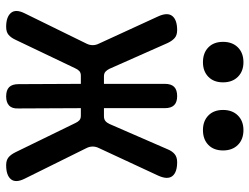

<svg xmlns="http://www.w3.org/2000/svg" viewBox="-116 -706 831 640"><g transform="rotate(90 300.0 -385.5)"><path d="M112 -21Q105 -6 95.5 2Q86 10 69 10Q36 10 22.5 -6Q9 -22 24 -52L125 -258Q130 -268 130 -278.5Q130 -289 125 -299L34 -497Q20 -528 33 -544Q46 -560 80 -560Q97 -560 106.5 -551.5Q116 -543 123 -528L209 -334Q213 -326 218.5 -321Q224 -316 234 -316H259V-519Q259 -540 269 -550Q279 -560 300 -560Q320 -560 330 -550Q340 -540 340 -519V-316H367Q377 -316 383 -321Q389 -326 393 -335L477 -528Q483 -543 493 -551.5Q503 -560 520 -560Q554 -560 566.5 -544Q579 -528 565 -497L473 -299Q468 -289 468 -278.5Q468 -268 473 -258L575 -52Q590 -22 577 -6Q564 10 530 10Q514 10 504.5 2.5Q495 -5 487 -21L390 -220Q386 -229 380.5 -234Q375 -239 365 -239H340L341 -31Q342 -10 331.5 0Q321 10 301 10Q280 10 270 0Q260 -10 260 -31L259 -239H232Q222 -239 216.5 -234Q211 -229 207 -220ZM413 -646Q383 -646 364.5 -664Q346 -682 346 -713Q346 -744 364.5 -762.5Q383 -781 413 -781Q444 -781 462.5 -762.5Q481 -744 481 -713Q481 -682 462.5 -664Q444 -646 413 -646ZM187 -646Q156 -646 137.5 -664Q119 -682 119 -713Q119 -744 137.5 -762.5Q156 -781 187 -781Q217 -781 235.5 -762.5Q254 -744 254 -713Q254 -682 235.5 -664Q217 -646 187 -646Z"/></g></svg>

Font: Maple Mono NL Medium
Style: Regular
Weight: 500
Monospace: yes
Designer: subframe7536
Version: Version 7.000